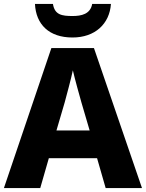

<svg xmlns="http://www.w3.org/2000/svg" viewBox="-20 -963 747 983"><path d="M548 -943H452C443 -891 397 -881 352 -881C296 -881 260 -887 251 -943H159C164 -838 231 -771 351 -771C467 -771 541 -841 548 -943ZM521 0H707L461 -717H243L0 0H186L230 -153H477ZM397 -438 439 -295H269L311 -438C320 -472 344 -559 353 -603C363 -559 387 -473 397 -438Z"/></svg>

Font: Noto Sans Bengali UI ExtraBold
Style: Regular
Weight: 800
Designer: Jelle Bosma - Monotype Design Team
Foundry: Monotype Imaging Inc.
Version: Version 2.003